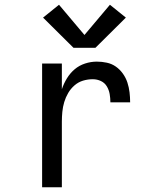

<svg xmlns="http://www.w3.org/2000/svg" viewBox="-20 -787 640 807"><path d="M157 0V-520H240V-412Q248 -436 261.5 -458Q275 -480 294 -496Q313 -512 337.5 -520Q362 -528 387 -528Q408 -528 429 -523.5Q450 -519 467 -507Q484 -495 496.5 -477.5Q509 -460 515.5 -440Q522 -420 524.5 -399Q527 -378 527 -357H444Q444 -374 441 -391.5Q438 -409 429 -424Q420 -439 404 -446.5Q388 -454 370 -454Q349 -454 329 -448Q309 -442 293 -428Q277 -414 266.5 -396Q256 -378 250 -358Q244 -338 242 -317Q240 -296 240 -276V0ZM381 -586H289L161 -713L228 -767L335 -640L442 -767L509 -713Z"/></svg>

Font: Zed Mono Extended
Style: Regular
Weight: 400
Width: 7
Monospace: yes
Designer: Belleve Invis
Foundry: Belleve Invis
Version: Version 1.0.0; ttfautohint (v1.8.4)